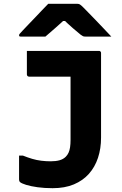

<svg xmlns="http://www.w3.org/2000/svg" viewBox="-20 -967 640 1007"><path d="M246 -121Q273 -121 292.5 -126.5Q312 -132 325 -145Q334 -154 339.5 -166Q345 -178 347.5 -194.5Q350 -211 350 -232Q350 -272 350 -314Q350 -356 350 -401Q350 -446 350 -493.5Q350 -541 350 -592L372 -544L331 -590L378 -565Q347 -565 316.5 -565Q286 -565 255 -565Q224 -565 193.5 -565Q163 -565 132 -565Q129 -565 126.5 -566.5Q124 -568 122.5 -570.5Q121 -573 121 -576Q121 -609 121 -638Q121 -667 121 -700Q168 -700 215.5 -700Q263 -700 310 -700Q357 -700 404.5 -700Q452 -700 499 -700Q503 -700 505 -698.5Q507 -697 508.5 -695Q510 -693 510 -689Q510 -634 510 -578.5Q510 -523 510 -467.5Q510 -412 510 -356.5Q510 -301 510 -245Q510 -188 494 -139.5Q478 -91 446.5 -55.5Q415 -20 367.5 0Q320 20 256 20Q213 20 177 15Q141 10 117 2.5Q93 -5 85 -12Q83 -14 82 -16Q81 -18 80.5 -21Q80 -24 80 -27Q80 -58 80 -87.5Q80 -117 80 -151H100Q125 -141 148.5 -134Q172 -127 196.5 -124Q221 -121 246 -121ZM233 -947Q249 -947 279.5 -947Q310 -947 340.5 -947Q371 -947 386 -947Q393 -947 398.5 -944Q404 -941 417 -928Q425 -920 441 -903.5Q457 -887 478 -865.5Q499 -844 521 -820.5Q543 -797 564 -775Q536 -775 497.5 -775Q459 -775 431 -775Q420 -775 415.5 -777Q411 -779 403 -785Q388 -797 362.5 -819Q337 -841 299 -878L351 -857Q335 -857 318.5 -857Q302 -857 285 -857L335 -880Q300 -846 270.5 -820.5Q241 -795 218 -775H91Q87 -775 84.5 -775.5Q82 -776 81 -778Q80 -780 80 -782Q80 -786 83.5 -790Q87 -794 100 -808Q113 -822 130 -839.5Q147 -857 165.5 -876.5Q184 -896 201.5 -914.5Q219 -933 233 -947Z"/></svg>

Font: Recursive Monospace ExtraBold
Style: Regular
Weight: 800
Version: Version 1.047